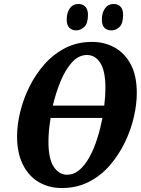

<svg xmlns="http://www.w3.org/2000/svg" viewBox="-20 -936 709 967"><path d="M291 11Q227 11 176 -18.5Q125 -48 95.5 -106.5Q66 -165 66 -250Q66 -308 82 -373.5Q98 -439 129 -501Q160 -563 205.5 -614Q251 -665 310.5 -695Q370 -725 444 -725Q505 -725 556 -697.5Q607 -670 638 -613Q669 -556 669 -467Q669 -411 654 -346Q639 -281 608.5 -218Q578 -155 533 -103Q488 -51 427.5 -20Q367 11 291 11ZM418 -659Q376 -659 342.5 -622Q309 -585 285 -526.5Q261 -468 246 -404H505Q511 -451 511 -492Q511 -578 485.5 -618.5Q460 -659 418 -659ZM317 -56Q352 -56 380.5 -80.5Q409 -105 431.5 -146.5Q454 -188 470 -239Q486 -290 496 -342H235Q224 -277 224 -223Q224 -135 251 -95.5Q278 -56 317 -56ZM542 -783Q519 -783 506 -796Q493 -809 493 -837Q493 -872 509 -894Q525 -916 552 -916Q574 -916 587 -902.5Q600 -889 600 -861Q600 -817 581.5 -800Q563 -783 542 -783ZM365 -783Q343 -783 329.5 -796Q316 -809 316 -837Q316 -872 331.5 -894Q347 -916 375 -916Q396 -916 409.5 -902.5Q423 -889 423 -861Q423 -817 404 -800Q385 -783 365 -783Z"/></svg>

Font: Noto Serif ExtraCondensed ExtraBold
Style: Italic
Weight: 800
Width: 2
Italic angle: -12°
Designer: Monotype Design Team
Foundry: Monotype Imaging Inc.
Version: Version 2.013